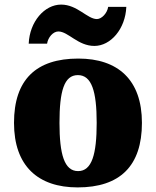

<svg xmlns="http://www.w3.org/2000/svg" viewBox="-20 -806 680 836"><path d="M391 -606C462 -606 526 -680 530 -776H451C447 -749 423 -723 402 -723C360 -723 317 -786 246 -786C174 -786 109 -712 105 -616H185C189 -643 211 -669 234 -669C277 -669 319 -606 391 -606ZM318 10C502 10 598 -83 598 -271C598 -459 493 -551 321 -551C137 -551 41 -459 41 -271C41 -83 146 10 318 10ZM320 -61C260 -61 239 -134 239 -271C239 -409 259 -479 319 -479C379 -479 401 -409 401 -271C401 -134 380 -61 320 -61Z"/></svg>

Font: Noto Serif Lao Black
Style: Regular
Weight: 900
Designer: Monotype Design Team
Foundry: Monotype Imaging Inc.
Version: Version 2.003